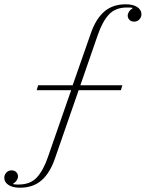

<svg xmlns="http://www.w3.org/2000/svg" viewBox="-123 -730 680 896"><path d="M-30 146Q-64 146 -83.5 133Q-103 120 -103 100Q-103 86 -93.5 75.5Q-84 65 -69 65Q-55 65 -47 73.5Q-39 82 -39 93Q-39 102 -45 111.5Q-51 121 -61 126L-60 130Q-51 131 -46 131Q-41 131 -35 131Q18 131 48.5 98.5Q79 66 101 2L209 -309H48L55 -332H216L300 -572Q323 -640 362.5 -675Q402 -710 464 -710Q498 -710 517.5 -697Q537 -684 537 -664Q537 -650 527.5 -639.5Q518 -629 503 -629Q489 -629 481 -637.5Q473 -646 473 -657Q473 -666 479 -675.5Q485 -685 495 -690L494 -694Q485 -695 480 -695Q475 -695 469 -695Q416 -695 385.5 -662.5Q355 -630 333 -566L252 -332H448L441 -309H244L134 8Q111 76 71.5 111Q32 146 -30 146Z"/></svg>

Font: IBM Plex Serif ExtraLight
Style: Italic
Weight: 200
Italic angle: -14°
Designer: Mike Abbink, Paul van der Laan, Pieter van Rosmalen
Foundry: Bold Monday
Version: Version 2.5